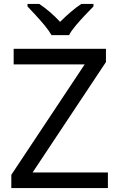

<svg xmlns="http://www.w3.org/2000/svg" viewBox="-20 -964 612 984"><path d="M533 0H38V-68L414 -634H50V-714H523V-646L147 -80H533ZM244 -784Q231 -807 209 -833.5Q187 -860 163 -886Q139 -912 121 -931V-944H181Q207 -927 235 -903Q263 -879 288 -852Q315 -879 343 -903Q371 -927 397 -944H459V-931Q440 -912 415.5 -886Q391 -860 368.5 -833.5Q346 -807 334 -784Z"/></svg>

Font: Noto Sans Adlam
Style: Regular
Weight: 400
Designer: Mark Jamra, Neil Patel
Foundry: JamraPatel LLC
Version: Version 3.001